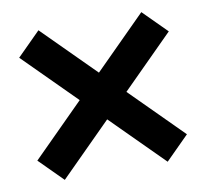

<svg xmlns="http://www.w3.org/2000/svg" viewBox="-65 -730 731 680"><g transform="rotate(-10 300.0 -390.0)"><path d="M485 -121 300 -306 115 -121 31 -205 216 -390 31 -575 115 -659 300 -474 485 -659 569 -575 384 -390 569 -205Z"/></g></svg>

Font: Tanohe Sans SemiBold
Style: Regular
Weight: 600
Designer: Village Type and Design LLC & Cristiano Sobral
Foundry: Cooper Hewitt Smithsonian Design Museum
Version: Version 1.00;September 29, 2021;FontCreator 13.0.0.2655 64-b